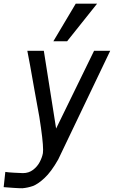

<svg xmlns="http://www.w3.org/2000/svg" viewBox="-25 -827 645 1047"><path d="M100 117Q132 117 155.5 99Q179 81 192 55.8Q205 30.5 209 8Q210 3.5 210 -11Q210 -60 189.5 -189.5Q183 -223.5 162.5 -338.5Q135 -496.5 124 -550H214L281 -126L488 -550H576L292.5 42.5Q254 110.5 217 144.5Q180 178.5 153 187.8Q126 197 97.5 199.5Q86.5 200 48.5 197.5Q10.5 195 -5 193.5L4 110.5Q17.5 113 51.5 114.8Q85.5 116.5 100 117ZM266 -602 388 -807H504.5L341 -602Z"/></svg>

Font: JuliaMono Italic
Style: Regular
Weight: 400
Italic angle: -9°
Monospace: yes
Designer: cormullion
Foundry: corm
Version: Version 0.049; ttfautohint (v1.8.4)